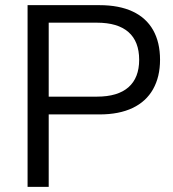

<svg xmlns="http://www.w3.org/2000/svg" viewBox="-20 -725 673 745"><path d="M87 0V-705H366Q442 -705 494.5 -680.5Q547 -656 574 -608.5Q601 -561 601 -493Q601 -427 574 -379Q547 -331 494.5 -306Q442 -281 366 -281H169V0ZM169 -350H356Q437 -350 478.5 -386.5Q520 -423 520 -493Q520 -564 478.5 -600.5Q437 -637 356 -637H169Z"/></svg>

Font: NunitoSans1
Style: Book
Weight: 400
Designer: Vernon Adams
Foundry: Vernon Adams
Version: Version 3.101;gftools[0.9.27]